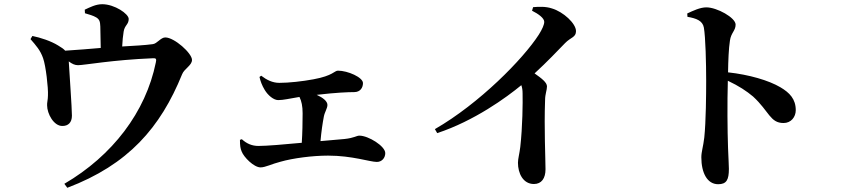

<svg xmlns="http://www.w3.org/2000/svg" viewBox="-20 -825 4000 913"><path d="M384 -762C404 -756 423 -751 438 -742C454 -732 456 -721 457 -699L459 -597C408 -593 345 -587 290 -584C283 -592 273 -599 256 -609C222 -630 173 -646 134 -654L125 -639C151 -609 172 -586 185 -548C198 -512 210 -406 208 -371C208 -352 203 -335 204 -324C204 -284 236 -225 277 -226C304 -226 322 -242 322 -275C322 -312 310 -478 307 -533C323 -521 336 -515 351 -515C381 -515 512 -540 707 -548C722 -549 725 -545 721 -528C673 -292 515 -85 286 49L300 68C590 -42 743 -218 846 -472C856 -498 893 -514 893 -540C893 -572 809 -647 766 -647C744 -647 727 -617 706 -615C671 -610 614 -607 561 -604C562 -629 565 -657 568 -675C573 -706 592 -708 592 -735C592 -759 525 -805 466 -805C435 -805 407 -790 383 -779Z M1121 -160C1121 -133 1123 -119 1129 -105C1139 -78 1187 -29 1219 -29C1242 -29 1274 -46 1314 -56C1374 -73 1466 -85 1540 -85C1655 -85 1739 -55 1772 -55C1796 -55 1812 -74 1812 -97C1812 -130 1732 -180 1689 -180C1675 -180 1665 -169 1618 -164L1504 -154C1508 -199 1514 -240 1520 -271C1524 -292 1537 -310 1537 -326C1537 -344 1515 -361 1486 -374C1580 -385 1636 -387 1664 -387C1694 -387 1706 -409 1706 -430C1706 -457 1634 -489 1587 -489C1570 -489 1564 -465 1471 -448C1418 -438 1353 -431 1308 -431C1276 -431 1248 -445 1222 -465L1214 -459C1218 -440 1226 -418 1239 -397C1254 -372 1281 -349 1303 -349C1327 -349 1356 -356 1404 -364C1414 -344 1419 -320 1419 -286C1419 -244 1418 -191 1415 -146C1331 -138 1247 -131 1209 -131C1178 -131 1153 -142 1130 -163Z M2510 -774C2540 -759 2568 -739 2568 -721C2568 -708 2559 -687 2542 -660C2468 -545 2260 -333 2048 -211L2059 -192C2235 -250 2389 -362 2459 -420C2463 -409 2465 -396 2465 -381C2466 -337 2465 -224 2454 -126C2450 -93 2443 -70 2443 -51C2443 -1 2467 50 2519 50C2555 50 2574 23 2574 -20C2574 -71 2567 -215 2572 -349C2572 -378 2581 -396 2581 -414C2581 -433 2556 -452 2522 -476C2582 -531 2632 -584 2667 -620C2694 -648 2719 -647 2719 -677C2719 -713 2659 -769 2604 -785C2574 -795 2542 -793 2515 -791Z M3248 -761 3249 -745C3290 -738 3321 -727 3327 -694C3335 -649 3338 -523 3338 -440C3338 -380 3337 -246 3329 -171C3324 -127 3315 -104 3315 -77C3315 -3 3343 51 3395 51C3435 51 3446 30 3446 -22C3446 -36 3444 -70 3442 -121C3439 -207 3438 -335 3441 -441C3494 -416 3530 -392 3561 -366C3638 -295 3642 -240 3706 -240C3742 -240 3764 -269 3764 -301C3764 -354 3735 -384 3691 -410C3635 -443 3542 -470 3442 -481C3443 -539 3445 -593 3451 -632C3456 -669 3478 -679 3478 -708C3478 -741 3389 -790 3339 -790C3309 -790 3276 -774 3248 -761Z"/></svg>

Font: Noto Serif CJK KR
Style: Bold
Weight: 700
Designer: Ryoko NISHIZUKA 西塚涼子 (kana & ideographs); Frank Grießhammer (Latin, Greek & Cyrillic); Wenlong ZHANG 张文龙 (bopomofo); San
Foundry: Adobe
Version: Version 2.001;hotconv 1.1.0;makeotfexe 2.6.0